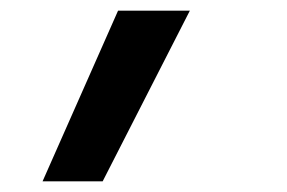

<svg xmlns="http://www.w3.org/2000/svg" viewBox="-20 -178 540 361"><path d="M60 163 202 -158H337L173 163Z"/></svg>

Font: Iosevka Curly Slab Oblique
Style: Bold
Weight: 700
Italic angle: -9°
Monospace: yes
Designer: Belleve Invis
Foundry: Belleve Invis
Version: Version 11.1.0; ttfautohint (v1.8.3)